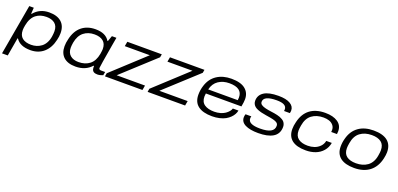

<svg xmlns="http://www.w3.org/2000/svg" viewBox="10 -1438 5219 2516"><g transform="rotate(20 2619.5 -180.0)"><path d="M1 178.2 125 -525.9H188L182.1 -440.9H189Q269 -538.1 401.9 -538.1Q512.2 -538.1 572 -485.1Q631.8 -432.1 631.8 -333Q631.8 -283.7 619.1 -235.8Q593.3 -118.2 519 -53Q444.8 12.2 333 12.2Q188 12.2 130.9 -76.2H125L81.1 178.2ZM318.8 -57.1Q358.9 -57.1 394.5 -68.4Q430.2 -79.6 460.9 -102.8Q491.7 -126 512.9 -165Q534.2 -204.1 542 -255.9Q547.9 -293.9 547.9 -327.1Q547.9 -399.9 504.2 -435.1Q460.4 -470.2 388.2 -470.2Q344.7 -470.2 308.8 -459.5Q272.9 -448.7 242.7 -425.5Q212.4 -402.3 191.2 -363.3Q169.9 -324.2 160.2 -271Q151.9 -229.5 151.9 -203.1Q151.9 -127.9 196 -92.5Q240.2 -57.1 318.8 -57.1Z M962.4 12.2Q854.5 12.2 796.6 -40.5Q738.8 -93.3 738.8 -189.9Q738.8 -240.2 752.4 -292Q779.3 -412.6 855.2 -475.3Q931.2 -538.1 1047.4 -538.1Q1189.5 -538.1 1242.7 -448.2H1249.5L1277.3 -525.9H1340.3L1320.3 -412.1Q1266.6 -101.1 1266.6 -79.1Q1266.6 -54.2 1298.3 -54.2H1354.5L1345.7 -5.9Q1305.7 11.2 1267.6 11.2Q1199.7 11.2 1192.4 -42Q1189 -60.1 1191.4 -78.1L1183.6 -80.1Q1101.6 12.2 962.4 12.2ZM980.5 -57.1Q1072.8 -57.1 1134.3 -105Q1195.8 -152.8 1214.4 -254.9Q1222.7 -306.2 1222.7 -325.2Q1222.7 -399.4 1178.7 -434.8Q1134.8 -470.2 1057.6 -470.2Q968.8 -470.2 908 -421.9Q847.2 -373.5 828.6 -272Q821.8 -228.5 821.8 -200.2Q821.8 -130.4 864.7 -93.8Q907.7 -57.1 980.5 -57.1Z M1371.6 0 1379.4 -45.9 1829.6 -460.9H1480.5L1492.2 -525.9H1973.1L1965.3 -481.9L1511.2 -65.9H1906.2L1894.5 0Z M1966.3 0 1974.1 -45.9 2424.3 -460.9H2075.2L2086.9 -525.9H2567.9L2560.1 -481.9L2106 -65.9H2501L2489.3 0Z M2866.7 12.2Q2738.3 12.2 2671.1 -39.3Q2604 -90.8 2604 -193.8Q2604 -259.3 2624 -321.8Q2656.7 -427.2 2740 -482.7Q2823.2 -538.1 2942.9 -538.1Q3071.8 -538.1 3135.7 -486.3Q3199.7 -434.6 3199.7 -345.2Q3199.7 -307.6 3187 -241.2H2690.9Q2687 -219.7 2687 -198.2Q2687 -123 2736.8 -88.6Q2786.6 -54.2 2874 -54.2Q2918.9 -54.2 2958.3 -65.7Q2997.6 -77.1 3024.2 -95.7Q3050.8 -114.3 3067.9 -135Q3085 -155.8 3090.8 -176.8H3168.9Q3164.1 -149.9 3150.1 -124Q3136.2 -98.1 3111.1 -73.2Q3085.9 -48.3 3052.5 -29.5Q3019 -10.7 2970.9 0.7Q2922.9 12.2 2866.7 12.2ZM2701.7 -301.8H3113.8Q3116.7 -315.9 3116.7 -340.8Q3116.7 -473.1 2937 -473.1Q2848.6 -473.1 2785.2 -430.2Q2721.7 -387.2 2701.7 -301.8Z M3510.3 12.2Q3395.5 12.2 3330.1 -20.5Q3264.6 -53.2 3264.6 -118.2Q3264.6 -138.7 3272.5 -163.1H3353.5Q3348.6 -150.9 3348.6 -132.8Q3348.6 -51.8 3513.7 -51.8Q3708.5 -51.8 3708.5 -158.2Q3708.5 -171.9 3703.9 -182.1Q3699.2 -192.4 3689.5 -200Q3679.7 -207.5 3666.7 -213.1Q3653.8 -218.8 3635.7 -223.1Q3617.7 -227.5 3597.9 -231.2Q3578.1 -234.9 3552.7 -238.8Q3538.6 -240.7 3531.2 -242.2Q3492.2 -248 3462.9 -255.4Q3433.6 -262.7 3407.7 -273.2Q3381.8 -283.7 3365.5 -297.6Q3349.1 -311.5 3339.8 -330.6Q3330.6 -349.6 3330.6 -374Q3330.6 -451.2 3396.5 -494.6Q3462.4 -538.1 3597.7 -538.1Q3705.6 -538.1 3762 -504.4Q3818.4 -470.7 3818.4 -414.1Q3818.4 -397.5 3813.5 -376H3732.4Q3732.4 -379.9 3733.4 -387.7Q3734.4 -395.5 3734.4 -398.9Q3734.4 -475.1 3596.7 -475.1Q3414.6 -475.1 3414.6 -389.2Q3414.6 -376.5 3420.2 -366.2Q3425.8 -356 3438 -348.4Q3450.2 -340.8 3463.4 -335.2Q3476.6 -329.6 3497.1 -325Q3517.6 -320.3 3534.2 -317.4Q3550.8 -314.5 3575.7 -311Q3602.5 -307.6 3621.6 -304.4Q3640.6 -301.3 3664.8 -295.7Q3689 -290 3705.8 -283.4Q3722.7 -276.9 3740.2 -266.4Q3757.8 -255.9 3768.3 -243.4Q3778.8 -231 3785.6 -213.4Q3792.5 -195.8 3792.5 -174.8Q3792.5 -125.5 3772.7 -89.4Q3752.9 -53.2 3715.3 -31Q3677.7 -8.8 3626.7 1.7Q3575.7 12.2 3510.3 12.2Z M4174.3 12.2Q4044.9 12.2 3979.7 -39.8Q3914.6 -91.8 3914.6 -191.9Q3914.6 -239.3 3928.2 -291Q3956.1 -413.1 4037.6 -475.6Q4119.1 -538.1 4251.5 -538.1Q4360.4 -538.1 4425.3 -494.4Q4490.2 -450.7 4490.2 -369.1Q4490.2 -350.6 4487.3 -329.1H4407.2Q4409.2 -337.9 4409.2 -356Q4409.2 -395 4386.2 -422.4Q4363.3 -449.7 4328.4 -461.4Q4293.5 -473.1 4249.5 -473.1Q4152.3 -473.1 4087.6 -424.6Q4022.9 -376 4006.3 -272.9Q3998.5 -227.5 3998.5 -201.2Q3998.5 -125.5 4045.7 -89.8Q4092.8 -54.2 4177.2 -54.2Q4225.1 -54.2 4267.8 -68.6Q4310.5 -83 4344 -116.2Q4377.4 -149.4 4386.2 -196.8H4463.4Q4452.1 -129.9 4410.2 -81.8Q4368.2 -33.7 4307.6 -10.7Q4247.1 12.2 4174.3 12.2Z M4848.1 12.2Q4721.2 12.2 4654.8 -40Q4588.4 -92.3 4588.4 -192.9Q4588.4 -251.5 4604 -306.2Q4633.3 -418.9 4715.8 -478.5Q4798.3 -538.1 4925.3 -538.1Q5053.7 -538.1 5119.9 -485.4Q5186 -432.6 5186 -330.1Q5186 -291.5 5174.3 -240.2Q5146.5 -116.7 5063 -52.2Q4979.5 12.2 4848.1 12.2ZM4850.1 -54.2Q4897 -54.2 4936.5 -65.4Q4976.1 -76.7 5008.8 -99.9Q5041.5 -123 5063.5 -161.9Q5085.4 -200.7 5093.3 -252.9Q5101.1 -297.4 5101.1 -325.2Q5101.1 -401.9 5054.2 -437.5Q5007.3 -473.1 4923.3 -473.1Q4826.2 -473.1 4761.5 -424.6Q4696.8 -376 4680.2 -272.9Q4672.4 -228.5 4672.4 -201.2Q4672.4 -125.5 4719.2 -89.8Q4766.1 -54.2 4850.1 -54.2Z"/></g></svg>

Font: Archivo Expanded Light
Style: Italic
Weight: 300
Width: 7
Italic angle: -10°
Designer: Hector Gatti
Foundry: Omnibus-Type
Version: Version 2.001